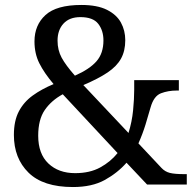

<svg xmlns="http://www.w3.org/2000/svg" viewBox="-20 -744 782 774"><path d="M274 10Q154 10 95 -48Q36 -106 36 -200Q36 -257 56 -295Q76 -333 112 -359Q148 -385 196 -405Q158 -450 138.5 -489Q119 -528 119 -577Q119 -643 163.5 -683.5Q208 -724 308 -724Q372 -724 411 -704.5Q450 -685 467.5 -653Q485 -621 485 -582Q485 -539 468 -508Q451 -477 414 -452Q377 -427 316 -401L498 -208Q512 -253 516.5 -299Q521 -345 521 -382V-421H701V-379H692Q658 -379 629 -368Q600 -357 587 -311Q578 -279 566.5 -241.5Q555 -204 538 -166L631 -67Q645 -52 664.5 -47Q684 -42 724 -42H733V0H573L490 -88Q454 -47 402.5 -18.5Q351 10 274 10ZM283 -46Q342 -46 384 -69Q426 -92 454 -127L233 -364Q187 -339 160.5 -300.5Q134 -262 134 -197Q134 -124 175 -85Q216 -46 283 -46ZM282 -439Q341 -465 369 -497Q397 -529 397 -581Q397 -621 376 -648Q355 -675 304 -675Q260 -675 236 -649Q212 -623 212 -580Q212 -542 228.5 -511.5Q245 -481 282 -439Z"/></svg>

Font: Noto Serif Vithkuqi
Style: Regular
Weight: 400
Version: Version 1.005